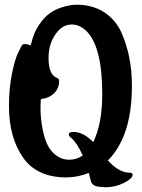

<svg xmlns="http://www.w3.org/2000/svg" viewBox="-20 -736 602 815"><path d="M228 -606Q186 -560 186 -489.5Q186 -419 222 -405Q231 -402 231 -392Q231 -362 211 -341.5Q191 -321 162 -317Q153 -317 153 -310Q152 -299 152 -278.5Q152 -258 154 -233.5Q156 -209 163.5 -175.5Q171 -142 183.5 -117.5Q196 -93 219.5 -75.5Q243 -58 274 -58Q305 -58 331 -76Q308 -128 283 -150L275 -157Q272 -161 272 -165Q272 -176 292 -176Q333 -176 376 -133Q414 -211 414 -336Q414 -538 347 -604Q318 -632 285 -632Q252 -632 228 -606ZM108 -543 112 -549Q122 -595 144.5 -628.5Q167 -662 189.5 -678.5Q212 -695 240 -704Q277 -716 305 -716Q372 -716 420.5 -685Q469 -654 494 -601Q540 -500 540 -372Q540 -157 438 -55Q485 -3 530 -3Q543 -3 543 6Q543 22 506 40.5Q469 59 427 59L395 56Q382 54 374 46.5Q366 39 364 26L357 -2Q310 17 261 17Q136 17 77 -68.5Q18 -154 18 -285Q18 -361 31 -424.5Q44 -488 58 -514L71 -540Q75 -549 84 -549Q93 -549 97.5 -547.5Q102 -546 104.5 -544.5Q107 -543 108 -543Z"/></svg>

Font: Aladin
Style: Regular
Weight: 400
Designer: Angel Koziupa and Alejandro Paul
Foundry: Angel Koziupa and Alejandro Paul
Version: Version 1.000